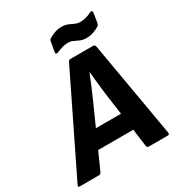

<svg xmlns="http://www.w3.org/2000/svg" viewBox="-227 -966 1014 1093"><g transform="rotate(-30 279.5 -419.5)"><path d="M-23 0Q-36 0 -30 -13L277 -642Q283 -655 292 -655H443Q454 -655 457 -642L566 -13Q568 0 554 0H430Q419 0 417 -13L402 -127H171L120 -13Q114 0 103 0ZM286 -384 222 -241H387L367 -385Q363 -421 358.5 -459Q354 -497 351 -534H349Q334 -496 318.5 -459Q303 -422 286 -384ZM435 -712Q410 -712 392.5 -719.5Q375 -727 360 -734.5Q345 -742 327 -742Q307 -742 287.5 -736Q268 -730 250 -722Q243 -719 238.5 -722Q234 -725 235 -733L246 -794Q247 -807 255 -812Q268 -821 291.5 -830Q315 -839 339 -839Q364 -839 381.5 -831.5Q399 -824 414.5 -816.5Q430 -809 448 -809Q468 -809 487.5 -814.5Q507 -820 524 -829Q532 -832 536 -829Q540 -826 539 -818L529 -757Q527 -744 520 -739Q507 -730 483.5 -721Q460 -712 435 -712Z"/></g></svg>

Font: Sofia Sans ExtraBold
Style: Italic
Weight: 800
Italic angle: -9°
Designer: Botio Nikoltchev, Ani Petrova
Foundry: lettersoup
Version: Version 4.100; ttfautohint (v1.8.4.7-5d5b)